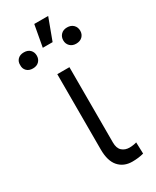

<svg xmlns="http://www.w3.org/2000/svg" viewBox="-267 -847 738 910"><g transform="rotate(-30 102.0 -392.0)"><path d="M135.7 -530.3V-118.2Q135.7 -86.4 151.9 -72Q168 -57.6 192.4 -57.6Q203.6 -57.6 215.3 -59.6Q227.1 -61.5 231.4 -63.5L233.4 -1Q204.6 6.8 170.9 6.8Q124.5 6.8 96.9 -24.2Q69.3 -55.2 69.3 -118.2V-530.3ZM93.8 -791H169.9L126 -672.9H72.3ZM-16.6 -699.2Q4.9 -699.2 17.1 -686.8Q29.3 -674.3 29.3 -655.3Q29.3 -636.2 17.1 -623.8Q4.9 -611.3 -16.6 -611.3Q-38.1 -611.3 -50.3 -623.8Q-62.5 -636.2 -61.5 -655.3Q-62.5 -674.3 -50.3 -686.8Q-38.1 -699.2 -16.6 -699.2ZM219.7 -699.2Q241.2 -699.2 253.9 -686.5Q266.6 -673.8 266.6 -654.3Q266.6 -635.3 253.9 -622.8Q241.2 -610.4 219.7 -610.4Q199.2 -610.4 186.5 -623Q173.8 -635.7 173.8 -654.3Q173.8 -673.8 186.3 -686.5Q198.7 -699.2 219.7 -699.2Z"/></g></svg>

Font: Pretendard Std Light
Style: Regular
Weight: 300
Designer: Base glyphs from Inter by Rasmus Andersson; Hangeul glyphs from Noto Sans CJK(Source Han Sans) by Jang Soo-young and Kan
Foundry: Kil Hyung-jin
Version: Version 1.309